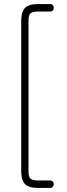

<svg xmlns="http://www.w3.org/2000/svg" viewBox="-20 -787 331 950"><path d="M168 143Q123 143 104 124Q85 105 85 60V-684Q85 -729 104 -748Q123 -767 168 -767H228Q236 -767 241 -762Q246 -757 246 -749Q246 -730 228 -730H168Q140 -730 130.5 -720.5Q121 -711 121 -684V60Q121 87 130.5 96.5Q140 106 168 106H228Q236 106 241 111Q246 116 246 124Q246 131 241 137Q236 143 228 143Z"/></svg>

Font: Zen Maru Gothic Light
Style: Regular
Weight: 300
Designer: Yoshimichi Ohira
Foundry: Positype
Version: Version 1.001